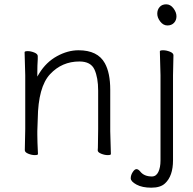

<svg xmlns="http://www.w3.org/2000/svg" viewBox="-20 -713 895 890"><path d="M723 -613Q709 -631 709 -649.5Q709 -668 720 -680.5Q731 -693 750.5 -693Q770 -693 784 -674.5Q798 -656 798 -637.5Q798 -619 786.5 -607Q775 -595 756 -595Q737 -595 723 -613ZM784 -457 782 -364V30Q782 103 745 137Q724 157 681.5 157Q639 157 612.5 142.5Q586 128 586 113.5Q586 99 595 85Q604 71 612.5 71Q621 71 630 82Q648 105 684 105Q704 105 714 84Q724 63 724 31V-364L721 -475Q721 -480 736 -480Q751 -480 767.5 -473.5Q784 -467 784 -457ZM630 82ZM491 -105 494 1Q494 6 479.5 6Q465 6 449 -0.5Q433 -7 433 -16V-17Q434 -25 434 -44L435 -115V-293Q435 -353 418 -390.5Q401 -428 348 -428Q267 -428 212 -369Q157 -310 155 -162Q154 -129 153 -105V-89Q153 -59 156 1Q156 6 141.5 6Q127 6 111 -0.5Q95 -7 95 -17L97 -115V-364L94 -471Q94 -476 108.5 -476Q123 -476 139 -469.5Q155 -463 155 -453V-439Q153 -411 153 -376V-358L162 -373Q194 -425 244 -452.5Q294 -480 344 -480Q433 -480 466 -420Q491 -375 491 -297ZM155 -439Z"/></svg>

Font: ToneOZ-Pinyin-WenKai-Light
Style: Light
Weight: 300
Designer: Fontworks Inc.
Foundry: ToneOZ
Version: Version 0.240331